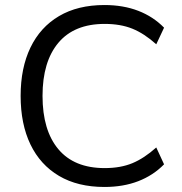

<svg xmlns="http://www.w3.org/2000/svg" viewBox="-20 -734 724 763"><path d="M62 0ZM395 9Q289 9 214.5 -35Q140 -79 101 -160Q62 -241 62 -353Q62 -464 101 -545Q140 -626 214.5 -670Q289 -714 395 -714Q470 -714 529.5 -691Q589 -668 632 -624L601 -558Q553 -601 506 -620Q459 -639 396 -639Q275 -639 212 -564Q149 -489 149 -353Q149 -216 212 -141Q275 -66 396 -66Q459 -66 506 -85.5Q553 -105 601 -148L632 -81Q589 -37 529.5 -14Q470 9 395 9Z"/></svg>

Font: Winston
Style: Regular
Weight: 400
Designer: Original fonts by Vernon Adams / Changes by Cristiano Sobral
Foundry: Original fonts by Vernon Adams / Changes by Cristiano Sobral
Version: Version 2.503;July 17, 2020;FontCreator 13.0.0.2655 64-bit